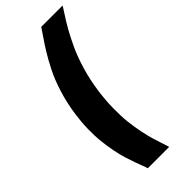

<svg xmlns="http://www.w3.org/2000/svg" viewBox="-286 -743 986 986"><g transform="rotate(-45 207.5 -250.0)"><path d="M132.8 200.2Q130.9 191.9 123.3 172.6Q115.7 153.3 107.7 130.6Q99.6 107.9 90.1 77.4Q80.6 46.9 73.5 10.3Q66.4 -26.4 61.8 -67.4Q57.1 -108.4 58.1 -158.4Q59.1 -208.5 66.4 -259.8Q76.2 -330.1 96.7 -395.5Q117.2 -460.9 142.1 -509.8Q167 -558.6 189.2 -594.5Q211.4 -630.4 232.7 -660.6Q253.9 -690.9 259.3 -700.2H414.6Q410.2 -691.9 389.4 -660.6Q368.7 -629.4 348.9 -594.2Q329.1 -559.1 305.9 -509.8Q282.7 -460.4 263.4 -395.3Q244.1 -330.1 234.4 -259.8Q226.1 -200.2 225.3 -142.1Q224.6 -84 229.5 -40.8Q234.4 2.4 243.4 45.4Q252.4 88.4 260.5 114Q268.6 139.6 277.3 166.3Q286.1 192.9 288.1 200.2Z"/></g></svg>

Font: Fivo Sans Black
Style: Regular
Weight: 900
Designer: Alexander Slobzheninov
Foundry: Alexander Slobzheninov
Version: 1.0